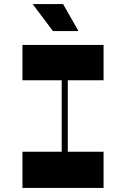

<svg xmlns="http://www.w3.org/2000/svg" viewBox="-20 -920 597 940"><path d="M364 -768 289 -900H140L239 -768ZM487 -527V-700H90V-527H282V-177H90V0H487V-177H312V-527Z"/></svg>

Font: Space Cowgirl Black
Style: Regular
Weight: 900
Designer: Valery Marier
Foundry: Valery Marier
Version: Version 1.000;hotconv 1.0.109;makeotfexe 2.5.65596